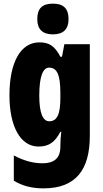

<svg xmlns="http://www.w3.org/2000/svg" viewBox="-20 -796 564 1056"><path d="M271 -776C211 -776 185 -748 185 -691C185 -635 214 -607 271 -607C328 -607 357 -635 357 -691C357 -747 331 -776 271 -776ZM197 -563C93 -563 32 -453 32 -272C32 -99 93 10 192 10C249 10 282 -14 312 -71H317C314 -51 312 -17 312 5V11C312 78 273 102 214 102C165 102 115 90 56 59V198C103 226 154 240 219 240C398 240 474 137 474 -49V-553H334L321 -484H312C281 -544 249 -563 197 -563ZM250 -424C294 -424 312 -384 312 -285V-256C312 -168 294 -129 251 -129C215 -129 196 -176 196 -270C196 -375 216 -424 250 -424Z"/></svg>

Font: Noto Sans Telugu ExtraCondensed Black
Style: Regular
Weight: 900
Width: 2
Designer: Jelle Bosma - Monotype Design Team
Foundry: Monotype Imaging Inc.
Version: Version 2.005